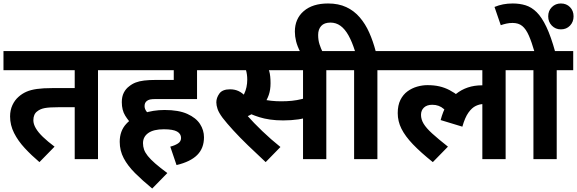

<svg xmlns="http://www.w3.org/2000/svg" viewBox="-20 -916 3321 1105"><path d="M544 -512V0H410V-299H319Q264 -299 237.5 -294Q211 -289 194 -275Q183 -267 177.5 -254Q172 -241 172 -224Q172 -202 186 -178Q200 -154 227 -128Q254 -102 294 -72L207 17Q161 -22 122.5 -63.5Q84 -105 61 -150.5Q38 -196 38 -246Q38 -282 51.5 -311Q65 -340 87 -359Q107 -377 132 -388Q157 -399 192.5 -404Q228 -409 280 -409H410V-512H0V-622H638V-512Z M746 -194Q720 -219 700.5 -250.5Q681 -282 681 -328Q681 -360 692.5 -382.5Q704 -405 723 -419Q740 -433 760.5 -441Q781 -449 809.5 -452.5Q838 -456 878 -456H980V-512H624V-622H1208V-512H1114V-346H882Q854 -346 843.5 -343.5Q833 -341 825 -335Q818 -329 815 -322Q812 -315 812 -305Q812 -289 823.5 -274Q835 -259 859 -242ZM960 -72Q987 -79 1004.5 -90.5Q1022 -102 1022 -122Q1022 -146 999 -159Q976 -172 923 -172Q864 -172 833.5 -150.5Q803 -129 803 -92Q803 -73 809 -55.5Q815 -38 830.5 -18.5Q846 1 873.5 25Q901 49 943 80L856 169Q799 122 757 80Q715 38 692 -5.5Q669 -49 669 -100Q669 -162 706 -202.5Q743 -243 802 -263Q861 -283 927 -283Q1008 -283 1058 -260.5Q1108 -238 1131 -202.5Q1154 -167 1154 -126Q1154 -63 1115 -24Q1076 15 996 34Z M1499 -512 1511 -551Q1522 -532 1529.5 -506.5Q1537 -481 1537 -437Q1537 -399 1527 -370Q1517 -341 1500 -318L1486 -302Q1467 -283 1443.5 -268Q1420 -253 1394 -242L1402 -252Q1440 -209 1489.5 -161.5Q1539 -114 1594 -70L1509 17Q1455 -33 1407 -79.5Q1359 -126 1322 -166.5Q1285 -207 1261 -238Q1239 -268 1232 -289Q1225 -310 1225 -327Q1225 -353 1242.5 -377.5Q1260 -402 1304 -402Q1331 -402 1352.5 -392Q1374 -382 1392.5 -362Q1411 -342 1428 -311L1358 -338Q1375 -355 1384.5 -374Q1394 -393 1398.5 -414.5Q1403 -436 1403 -458Q1403 -487 1395.5 -513.5Q1388 -540 1378 -553L1452 -512H1194V-622H1662V-512ZM1858 -512V0H1724V-512H1632V-622H1952V-512ZM1598 -333Q1632 -333 1660.5 -336Q1689 -339 1717.5 -346Q1746 -353 1779 -366V-253Q1739 -235 1697.5 -229Q1656 -223 1610 -223Q1568 -223 1534 -228Q1500 -233 1473 -241.5Q1446 -250 1425 -259L1440 -357Q1465 -350 1489.5 -344.5Q1514 -339 1541 -336Q1568 -333 1598 -333Z M1709 -615Q1691 -650 1684 -678.5Q1677 -707 1677 -734Q1677 -808 1728 -852Q1779 -896 1868 -896Q1928 -896 1973 -875Q2018 -854 2050.5 -816Q2083 -778 2105 -728.5Q2127 -679 2142 -622H2247V-512H2152V0H2018V-512H1938V-622H2023Q2006 -676 1985.5 -712.5Q1965 -749 1939.5 -767.5Q1914 -786 1882 -786Q1846 -786 1828.5 -766.5Q1811 -747 1811 -715Q1811 -685 1819 -660.5Q1827 -636 1838 -614Z M2232 -512V-622H2984V-512H2890V0H2756V-338L2812 -304Q2797 -312 2784.5 -314.5Q2772 -317 2761 -317Q2741 -317 2718.5 -306.5Q2696 -296 2676 -268Q2656 -240 2641 -187L2516 -225Q2542 -325 2604 -375Q2666 -425 2754 -425Q2774 -425 2791.5 -422Q2809 -419 2821 -415L2825 -392L2756 -412V-512ZM2589 -236Q2561 -265 2534 -289Q2507 -313 2468 -313Q2437 -313 2420 -297Q2403 -281 2403 -255Q2403 -229 2418 -204Q2433 -179 2467 -148Q2501 -117 2558 -72L2471 17Q2401 -39 2356.5 -85.5Q2312 -132 2290.5 -175Q2269 -218 2269 -265Q2269 -310 2284.5 -341Q2300 -372 2325.5 -390.5Q2351 -409 2381 -417.5Q2411 -426 2440 -426Q2478 -426 2508.5 -419Q2539 -412 2567 -397.5Q2595 -383 2624 -360Z M3184 -512V0H3050V-512H2970V-622H3279V-512ZM3057 -615Q3040 -674 3023.5 -711.5Q3007 -749 2985.5 -766.5Q2964 -784 2930 -784Q2911 -784 2893.5 -780Q2876 -776 2862 -771L2826 -876Q2850 -886 2875.5 -891Q2901 -896 2931 -896Q2971 -896 3005 -885.5Q3039 -875 3068.5 -846Q3098 -817 3124.5 -761.5Q3151 -706 3176 -615ZM3135 -822Q3135 -854 3156 -875Q3177 -896 3208 -896Q3240 -896 3260.5 -875Q3281 -854 3281 -822Q3281 -790 3260.5 -768.5Q3240 -747 3208 -747Q3177 -747 3156 -768.5Q3135 -790 3135 -822Z"/></svg>

Font: Noto Sans Devanagari
Style: Bold
Weight: 700
Version: Version 2.003